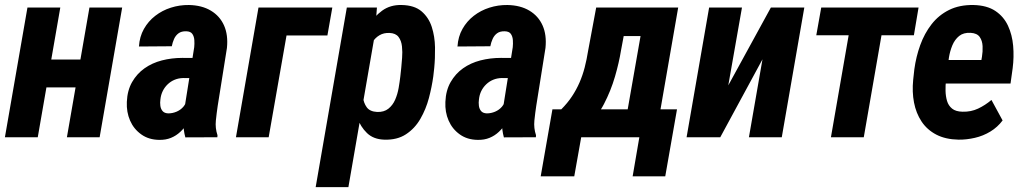

<svg xmlns="http://www.w3.org/2000/svg" viewBox="-22 -559 4176 782"><path d="M348.6 -316.4 329.1 -203.1H123L142.6 -316.4ZM223.6 -528.3 131.8 0H-2L89.8 -528.3ZM475.6 -528.3 383.8 0H250.5L342.3 -528.3Z M730 -121.6 769 -366.7Q770.5 -380.9 769.5 -395.5Q768.6 -410.2 761.5 -420.7Q754.4 -431.2 736.3 -431.6Q716.8 -432.1 705.1 -423.3Q693.4 -414.6 687 -400.4Q680.7 -386.2 677.7 -370.6L543.9 -369.6Q546.4 -409.7 564.2 -441.2Q582 -472.7 610.4 -494.6Q638.7 -516.6 674.1 -527.8Q709.5 -539.1 747.6 -538.6Q800.3 -537.6 836.9 -515.6Q873.5 -493.7 890.6 -455.1Q907.7 -416.5 902.3 -363.8L864.7 -127.9Q860.4 -99.1 857.2 -68.1Q854 -37.1 863.8 -8.3L863.3 0L732.9 0.5Q724.6 -29.3 725.3 -60.3Q726.1 -91.3 730 -121.6ZM781.2 -322.8 767.6 -240.7 724.1 -241.2Q705.1 -240.7 689.2 -234.1Q673.3 -227.5 660.9 -215.6Q648.4 -203.6 640.9 -188.2Q633.3 -172.9 631.3 -153.8Q629.4 -141.1 631.1 -128.2Q632.8 -115.2 640.4 -106.4Q647.9 -97.7 663.6 -97.2Q680.7 -97.2 697.3 -104.2Q713.9 -111.3 725.1 -124.5Q736.3 -137.7 738.3 -155.3L762.7 -100.6Q754.4 -78.6 741.9 -58.3Q729.5 -38.1 712.6 -22.2Q695.8 -6.3 674.6 2.4Q653.3 11.2 626.5 10.7Q584 10.3 553.5 -11.5Q522.9 -33.2 507.8 -67.9Q492.7 -102.5 494.6 -144Q496.6 -190.9 516.1 -224.9Q535.6 -258.8 566.7 -280.8Q597.7 -302.7 637.5 -313Q677.2 -323.2 720.7 -323.2Z M1331.5 -528.3 1311.5 -414.6H1145L1072.3 0H939L1030.8 -528.3Z M1504.9 -419.4 1397 203.1H1263.7L1390.6 -528.3H1513.2ZM1746.6 -282.2 1742.7 -247.6Q1736.8 -205.1 1724.9 -159.7Q1712.9 -114.3 1690.2 -75Q1667.5 -35.6 1631.3 -12Q1595.2 11.7 1542.5 9.8Q1499 8.3 1472.7 -17.1Q1446.3 -42.5 1433.1 -80.1Q1419.9 -117.7 1416.3 -159.2Q1412.6 -200.7 1414.1 -234.4L1421.4 -288.6Q1428.2 -326.2 1441.7 -369.6Q1455.1 -413.1 1477.8 -451.9Q1500.5 -490.7 1534.2 -515.4Q1567.9 -540 1614.3 -538.6Q1666 -537.6 1695.1 -512.7Q1724.1 -487.8 1736.6 -449.2Q1749 -410.6 1749.8 -366.2Q1750.5 -321.8 1746.6 -282.2ZM1608.4 -247.1 1612.3 -283.2Q1613.8 -299.8 1615.7 -323.2Q1617.7 -346.7 1615.2 -369.9Q1612.8 -393.1 1601.3 -408.4Q1589.8 -423.8 1564.5 -424.8Q1541 -425.8 1523.7 -415.5Q1506.3 -405.3 1495.6 -387.9Q1484.9 -370.6 1478.3 -349.9Q1471.7 -329.1 1468.8 -310.1L1455.6 -212.4Q1453.6 -189 1456.3 -164.3Q1459 -139.6 1471.7 -122.1Q1484.4 -104.5 1514.2 -103Q1542 -102.1 1559.8 -116.2Q1577.6 -130.4 1587.4 -152.8Q1597.2 -175.3 1601.6 -200.7Q1606 -226.1 1608.4 -247.1Z M2027.3 -121.6 2066.4 -366.7Q2067.9 -380.9 2066.9 -395.5Q2065.9 -410.2 2058.8 -420.7Q2051.8 -431.2 2033.7 -431.6Q2014.2 -432.1 2002.4 -423.3Q1990.7 -414.6 1984.4 -400.4Q1978 -386.2 1975.1 -370.6L1841.3 -369.6Q1843.8 -409.7 1861.6 -441.2Q1879.4 -472.7 1907.7 -494.6Q1936 -516.6 1971.4 -527.8Q2006.8 -539.1 2044.9 -538.6Q2097.7 -537.6 2134.3 -515.6Q2170.9 -493.7 2188 -455.1Q2205.1 -416.5 2199.7 -363.8L2162.1 -127.9Q2157.7 -99.1 2154.5 -68.1Q2151.4 -37.1 2161.1 -8.3L2160.6 0L2030.3 0.5Q2022 -29.3 2022.7 -60.3Q2023.4 -91.3 2027.3 -121.6ZM2078.6 -322.8 2064.9 -240.7 2021.5 -241.2Q2002.4 -240.7 1986.6 -234.1Q1970.7 -227.5 1958.3 -215.6Q1945.8 -203.6 1938.2 -188.2Q1930.7 -172.9 1928.7 -153.8Q1926.8 -141.1 1928.5 -128.2Q1930.2 -115.2 1937.7 -106.4Q1945.3 -97.7 1960.9 -97.2Q1978 -97.2 1994.6 -104.2Q2011.2 -111.3 2022.5 -124.5Q2033.7 -137.7 2035.6 -155.3L2060.1 -100.6Q2051.8 -78.6 2039.3 -58.3Q2026.9 -38.1 2010 -22.2Q1993.2 -6.3 1971.9 2.4Q1950.7 11.2 1923.8 10.7Q1881.3 10.3 1850.8 -11.5Q1820.3 -33.2 1805.2 -67.9Q1790 -102.5 1792 -144Q1793.9 -190.9 1813.5 -224.9Q1833 -258.8 1864 -280.8Q1895 -302.7 1934.8 -313Q1974.6 -323.2 2018.1 -323.2Z M2406.2 -528.3H2540L2507.3 -353.5Q2499.5 -304.7 2482.7 -246.8Q2465.8 -189 2438 -135.5Q2410.2 -82 2368.2 -44.9Q2326.2 -7.8 2265.6 0H2238.8L2250.5 -111.8L2263.2 -112.8Q2289.6 -139.2 2307.6 -166.5Q2325.7 -193.8 2338.4 -223.1Q2351.1 -252.4 2359.4 -284.4Q2367.7 -316.4 2373.5 -353ZM2441.4 -528.3H2740.2L2648.4 0H2514.6L2586.9 -412.1H2420.9ZM2228 -113.8H2735.4L2687.5 159.2H2554.7L2582 0H2345.2L2316.9 159.2H2180.2Z M2944.3 -211.4 3117.7 -528.3H3253.9L3162.1 0H3028.3L3083.5 -317.4L2911.6 0H2774.4L2866.2 -528.3H3000Z M3587.9 -528.3 3496.1 0H3362.3L3454.1 -528.3ZM3719.2 -528.3 3700.2 -415.5H3302.7L3322.8 -528.3Z M3881.8 9.8Q3829.1 8.8 3791.5 -10.7Q3753.9 -30.3 3731.4 -64.2Q3709 -98.1 3700.7 -141.4Q3692.4 -184.6 3697.3 -233.9L3702.1 -277.3Q3709 -328.1 3726.1 -375.5Q3743.2 -422.9 3772.2 -460.2Q3801.3 -497.6 3843.8 -518.6Q3886.2 -539.6 3943.4 -538.6Q3998 -537.1 4032 -514.4Q4065.9 -491.7 4083.3 -454.6Q4100.6 -417.5 4104.5 -372.3Q4108.4 -327.1 4102.5 -281.2L4093.8 -218.8H3749.5L3766.6 -314.9L3975.1 -314.5L3977.5 -328.1Q3981 -348.6 3980 -370.8Q3979 -393.1 3968.3 -408.4Q3957.5 -423.8 3931.2 -425.3Q3902.3 -426.8 3884.5 -412.4Q3866.7 -397.9 3856.9 -374.5Q3847.2 -351.1 3843 -325.4Q3838.9 -299.8 3836.4 -277.3L3831.1 -233.4Q3828.6 -211.4 3829.1 -189.2Q3829.6 -167 3835.2 -147.9Q3840.8 -128.9 3855.7 -116.7Q3870.6 -104.5 3898.4 -104Q3932.6 -103 3961.7 -116.7Q3990.7 -130.4 4016.1 -151.9L4061.5 -68.4Q4041 -41 4011.7 -23.2Q3982.4 -5.4 3948.5 2.4Q3914.6 10.3 3881.8 9.8Z"/></svg>

Font: Roboto Condensed
Style: Bold Italic
Weight: 700
Italic angle: -12°
Designer: Christian Robertson
Foundry: Google
Version: Version 3.0